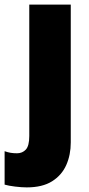

<svg xmlns="http://www.w3.org/2000/svg" viewBox="-66 -573 388 833"><path d="M50 240Q28 240 -0.5 236.5Q-29 233 -46 228V83Q-32 88 -19.5 90Q-7 92 8 92Q31 92 46 76Q61 60 61 17V-553H241V45Q241 99 221.5 143Q202 187 160 213.5Q118 240 50 240Z"/></svg>

Font: Noto Sans Gurmukhi UI SemiCondensed Black
Style: Regular
Weight: 900
Width: 4
Designer: Jelle Bosma - Monotype Design Team
Foundry: Monotype Imaging Inc.
Version: Version 2.004; ttfautohint (v1.8.4.7-5d5b)